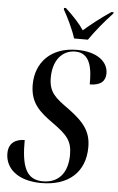

<svg xmlns="http://www.w3.org/2000/svg" viewBox="-62 -986 637 1038"><g transform="rotate(5 256.0 -467.0)"><path d="M311 -784H386C419 -832 463 -886 510 -936L512 -944H500C440 -904 391 -864 354 -832C330 -868 298 -902 253 -944H243L242 -936C263 -900 297 -831 311 -784ZM203 10C349 10 439 -69 439 -205C439 -285 406 -335 314 -402C241 -454 204 -482 204 -562C204 -655 252 -714 324 -714C408 -714 418 -626 417 -544C477 -544 502 -570 502 -611C502 -671 447 -724 332 -724C190 -724 110 -635 110 -516C110 -416 163 -371 236 -319C319 -260 344 -229 344 -155C344 -66 302 0 210 0C118 0 92 -73 93 -214C43 -213 6 -190 6 -134C6 -54 72 10 203 10Z"/></g></svg>

Font: Noto Serif Display Condensed Medium
Style: Italic
Weight: 500
Width: 3
Italic angle: -12°
Designer: Monotype Design Team
Foundry: Monotype Imaging Inc.
Version: Version 2.009